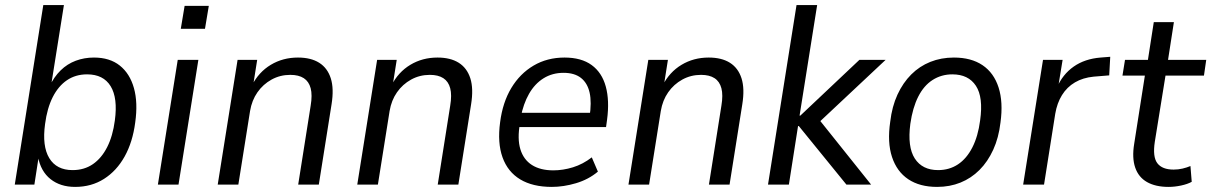

<svg xmlns="http://www.w3.org/2000/svg" viewBox="-20 -725 4757 754"><path d="M275 9Q217 9 178.5 -21.5Q140 -52 129 -110H132L115 0H38L150 -705H231L180 -385H174Q192 -423 218 -448.5Q244 -474 277.5 -486.5Q311 -499 349 -499Q411 -499 450.5 -467.5Q490 -436 506 -379Q522 -322 511 -244Q501 -167 469.5 -110.5Q438 -54 388.5 -22.5Q339 9 275 9ZM265 -57Q311 -57 345 -80.5Q379 -104 401 -147.5Q423 -191 431 -252Q443 -340 414.5 -386.5Q386 -433 322 -433Q277 -433 243 -410Q209 -387 187 -343.5Q165 -300 157 -238Q145 -151 173.5 -104Q202 -57 265 -57Z M690 -612 705 -702H800L785 -612ZM600 0 678 -490H759L681 0Z M835 0 913 -490H990L974 -389H969Q996 -442 1043.5 -470.5Q1091 -499 1150 -499Q1201 -499 1233.5 -478.5Q1266 -458 1279 -417.5Q1292 -377 1282 -315L1232 0H1151L1200 -310Q1207 -352 1200 -378.5Q1193 -405 1173 -418Q1153 -431 1120 -431Q1080 -431 1046.5 -412.5Q1013 -394 991 -362.5Q969 -331 962 -289L916 0Z M1383 0 1461 -490H1538L1522 -389H1517Q1544 -442 1591.5 -470.5Q1639 -499 1698 -499Q1749 -499 1781.5 -478.5Q1814 -458 1827 -417.5Q1840 -377 1830 -315L1780 0H1699L1748 -310Q1755 -352 1748 -378.5Q1741 -405 1721 -418Q1701 -431 1668 -431Q1628 -431 1594.5 -412.5Q1561 -394 1539 -362.5Q1517 -331 1510 -289L1464 0Z M2147 9Q2072 9 2023 -20.5Q1974 -50 1953.5 -107Q1933 -164 1944 -245Q1954 -323 1988 -379.5Q2022 -436 2075.5 -467.5Q2129 -499 2197 -499Q2263 -499 2303.5 -469.5Q2344 -440 2359 -385Q2374 -330 2364 -255L2360 -226H2003L2012 -282H2314L2295 -265Q2304 -323 2295.5 -361Q2287 -399 2261.5 -419Q2236 -439 2193 -439Q2149 -439 2114.5 -417.5Q2080 -396 2057.5 -356.5Q2035 -317 2025 -264L2022 -241Q2011 -180 2023.5 -139Q2036 -98 2069 -77Q2102 -56 2153 -56Q2191 -56 2230 -68Q2269 -80 2304 -107L2328 -51Q2291 -20 2242 -5.5Q2193 9 2147 9Z M2448 0 2526 -490H2603L2587 -389H2582Q2609 -442 2656.5 -470.5Q2704 -499 2763 -499Q2814 -499 2846.5 -478.5Q2879 -458 2892 -417.5Q2905 -377 2895 -315L2845 0H2764L2813 -310Q2820 -352 2813 -378.5Q2806 -405 2786 -418Q2766 -431 2733 -431Q2693 -431 2659.5 -412.5Q2626 -394 2604 -362.5Q2582 -331 2575 -289L2529 0Z M2996 0 3108 -705H3189L3120 -271H3123L3355 -490H3458L3184 -233L3182 -274L3401 0H3304L3117 -230H3114L3078 0Z M3660 9Q3592 9 3547 -21Q3502 -51 3483 -108.5Q3464 -166 3476 -247Q3483 -307 3504.5 -353.5Q3526 -400 3558.5 -432.5Q3591 -465 3633.5 -482Q3676 -499 3726 -499Q3794 -499 3838.5 -469Q3883 -439 3901.5 -381.5Q3920 -324 3909 -244Q3902 -184 3880.5 -137Q3859 -90 3826.5 -57.5Q3794 -25 3752 -8Q3710 9 3660 9ZM3664 -57Q3708 -57 3742 -79.5Q3776 -102 3798.5 -146Q3821 -190 3829 -252Q3842 -343 3812.5 -388Q3783 -433 3720 -433Q3677 -433 3642.5 -411Q3608 -389 3586 -345.5Q3564 -302 3555 -239Q3543 -148 3572.5 -102.5Q3602 -57 3664 -57Z M3998 0 4076 -490H4153L4135 -380H4130Q4153 -433 4196.5 -463.5Q4240 -494 4302 -499L4340 -502L4336 -429L4275 -424Q4233 -420 4201.5 -401.5Q4170 -383 4150.5 -351.5Q4131 -320 4124 -278L4080 0Z M4569 9Q4518 9 4484.5 -10Q4451 -29 4438 -67Q4425 -105 4434 -160L4476 -428H4388L4398 -490H4488L4511 -638H4590L4567 -490H4717L4708 -428H4557L4515 -168Q4506 -109 4525 -84Q4544 -59 4589 -59Q4607 -59 4624 -63Q4641 -67 4655 -73L4660 -11Q4644 -2 4618.5 3.5Q4593 9 4569 9Z"/></svg>

Font: Nunito Sans 10pt SemiCondensed
Style: Italic
Weight: 400
Width: 4
Italic angle: -9°
Designer: Vernon Adams
Foundry: Vernon Adams
Version: Version 3.101;gftools[0.9.27]